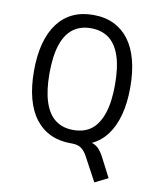

<svg xmlns="http://www.w3.org/2000/svg" viewBox="-97 -790 880 1065"><g transform="rotate(10 342.5 -257.0)"><path d="M508 200 436 66Q422 39 402.5 24Q383 9 349 9L411 -19Q439 -19 458.5 -13Q478 -7 493 7.5Q508 22 523 49L582 163ZM342 9Q277 9 227 -14.5Q177 -38 142 -83.5Q107 -129 89 -196.5Q71 -264 71 -352Q71 -439 89 -506.5Q107 -574 142 -620.5Q177 -667 227 -690.5Q277 -714 342 -714Q408 -714 458 -690Q508 -666 542.5 -620.5Q577 -575 595 -507.5Q613 -440 613 -353Q613 -266 595 -198.5Q577 -131 542.5 -84.5Q508 -38 458 -14.5Q408 9 342 9ZM342 -66Q404 -66 444 -97Q484 -128 505.5 -192Q527 -256 527 -353Q527 -451 506 -514Q485 -577 444 -608Q403 -639 342 -639Q282 -639 241 -608Q200 -577 179 -513.5Q158 -450 158 -352Q158 -256 179 -192Q200 -128 241 -97Q282 -66 342 -66Z"/></g></svg>

Font: Nunito Sans 7pt Condensed
Style: Regular
Weight: 400
Width: 3
Designer: Vernon Adams
Foundry: Vernon Adams
Version: Version 3.101;gftools[0.9.27]